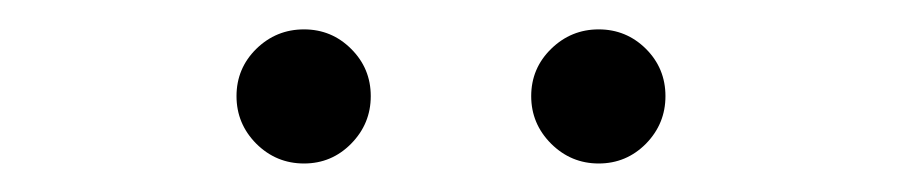

<svg xmlns="http://www.w3.org/2000/svg" viewBox="-20 -756 620 132"><path d="M391.6 -643.6Q372.6 -643.6 358.9 -657.2Q345.2 -670.9 345.2 -689.9Q345.2 -709 358.9 -722.4Q372.6 -735.8 391.6 -735.8Q410.6 -735.8 424.1 -722.4Q437.5 -709 437.5 -689.9Q437.5 -670.9 424.1 -657.2Q410.6 -643.6 391.6 -643.6ZM189 -643.6Q169.9 -643.6 156.2 -657.2Q142.6 -670.9 142.6 -689.9Q142.6 -709 156.2 -722.4Q169.9 -735.8 189 -735.8Q208 -735.8 221.4 -722.4Q234.9 -709 234.9 -689.9Q234.9 -670.9 221.4 -657.2Q208 -643.6 189 -643.6Z"/></svg>

Font: Inter 17pt Light
Style: Regular
Weight: 300
Version: Version 4.001;git-66647c0bb